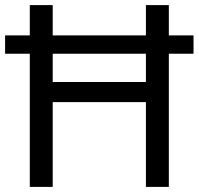

<svg xmlns="http://www.w3.org/2000/svg" viewBox="-20 -734 781 754"><path d="M97 0V-523H0V-595H97V-714H187V-595H553V-714H643V-595H740V-523H643V0H553V-333H187V0ZM187 -412H553V-523H187Z"/></svg>

Font: Noto Sans Pahawh Hmong
Style: Regular
Weight: 400
Designer: Monotype Design Team
Foundry: Monotype Imaging Inc.
Version: Version 2.001; ttfautohint (v1.8.4.7-5d5b)